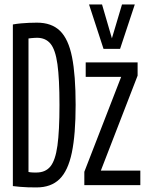

<svg xmlns="http://www.w3.org/2000/svg" viewBox="-20 -809 646 839"><path d="M139.9 10Q120.4 10 102.1 9.5Q83.8 9 67.2 7.4Q50.5 5.8 36.2 4.1V-702.1Q54.5 -705.4 71.9 -706.9Q89.2 -708.4 106.5 -709.2Q123.7 -710 141.6 -710Q205.3 -710 242.2 -674.2Q279.1 -638.4 294.8 -559.4Q310.5 -480.4 310.5 -351.2Q310.5 -221.2 293.9 -141.9Q277.3 -62.6 240.1 -26.3Q202.9 10 139.9 10ZM139.1 -55.1Q178.7 -55.1 200.4 -81.8Q222.1 -108.6 231 -172.8Q239.9 -237.1 239.9 -350Q239.9 -464.7 231 -528.4Q222.1 -592 200.7 -618Q179.3 -643.9 141.5 -643.9Q136.1 -643.9 129.6 -643.4Q123.2 -642.9 116.9 -642.4Q110.7 -641.9 104.5 -640.9V-57.5Q109.3 -56.5 113.7 -56Q118.2 -55.5 122.6 -55.3Q127 -55.1 131 -55.1Q135.1 -55.1 139.1 -55.1ZM348.5 0V-58.3L509.5 -473.2H354.5V-536.2H581.3V-478.5L420.7 -63.6H593.2V0ZM569 -789.4 504.7 -595.4H432.4L369.1 -789.4H425.9L469 -641.5L513.1 -789.4Z"/></svg>

Font: Georama ExtraCondensed Thin
Style: Regular
Weight: 100
Width: 2
Designer: Jean-Baptiste Levee
Foundry: Production Type
Version: Version 1.001